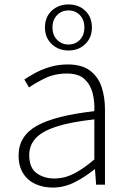

<svg xmlns="http://www.w3.org/2000/svg" viewBox="-20 -834 582 867"><path d="M218 13Q176 13 141 -2.5Q106 -18 85 -50.5Q64 -83 64 -132Q64 -220 146.5 -266Q229 -312 406 -332Q408 -374 398.5 -412.5Q389 -451 362 -476.5Q335 -502 282 -502Q227 -502 183 -480.5Q139 -459 111 -439L90 -475Q109 -488 138 -504Q167 -520 205 -531.5Q243 -543 286 -543Q349 -543 386 -515.5Q423 -488 438.5 -442Q454 -396 454 -340V0H414L409 -69H406Q366 -36 318 -11.5Q270 13 218 13ZM225 -28Q271 -28 314 -50Q357 -72 406 -114V-295Q297 -283 232.5 -261.5Q168 -240 140 -208.5Q112 -177 112 -134Q112 -76 145.5 -52Q179 -28 225 -28ZM289 -606Q244 -606 213.5 -635Q183 -664 183 -710Q183 -757 213.5 -785.5Q244 -814 289 -814Q335 -814 365 -785.5Q395 -757 395 -710Q395 -664 365 -635Q335 -606 289 -606ZM289 -633Q320 -633 340.5 -654Q361 -675 361 -710Q361 -745 340.5 -766Q320 -787 289 -787Q259 -787 238 -766Q217 -745 217 -710Q217 -675 238 -654Q259 -633 289 -633Z"/></svg>

Font: Noto Sans KR Thin ExtraLight
Style: Regular
Weight: 250
Version: Version 2.004-H2;hotconv 1.0.118;makeotfexe 2.5.65603